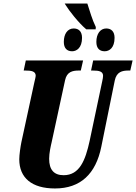

<svg xmlns="http://www.w3.org/2000/svg" viewBox="-20 -1056 770 1086"><path d="M468 -890H521L522 -903C501 -946 488 -993 474 -1036H346L351 -1028C369 -998 423 -928 468 -890ZM388 -766C414 -766 444 -786 444 -842C444 -878 425 -895 397 -895C362 -895 341 -864 341 -819C341 -783 359 -766 388 -766ZM572 -766C599 -766 628 -786 628 -842C628 -878 609 -895 581 -895C547 -895 525 -864 525 -819C525 -783 543 -766 572 -766ZM291 10C435 10 522 -72 553 -226L629 -600C639 -650 672 -657 706 -657H717L730 -714H507L495 -657H505C539 -657 563 -653 563 -627C563 -621 561 -607 558 -595L487 -259C463 -149 430 -65 340 -65C285 -65 258 -96 258 -158C258 -190 267 -230 272 -251L348 -602C358 -650 390 -657 426 -657H437L450 -714H126L114 -657H124C158 -657 182 -653 182 -627C182 -621 179 -612 174 -589L101 -252C96 -228 89 -180 89 -155C89 -50 160 10 291 10Z"/></svg>

Font: Noto Serif ExtraCondensed Black
Style: Italic
Weight: 900
Width: 2
Italic angle: -12°
Designer: Monotype Design Team
Foundry: Monotype Imaging Inc.
Version: Version 2.014